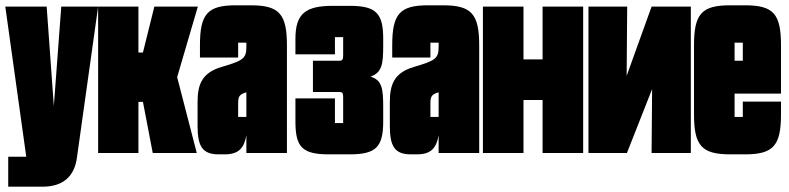

<svg xmlns="http://www.w3.org/2000/svg" viewBox="-20 -577 2977 724"><path d="M350 -552H211L183 -177L156 -552H0L79 14H11V127H140C221 127 261 85 270 18Z M350 0H502V-193H519L556 0H722L648 -286L726 -552H562L519 -379H502V-552H350Z M725 -102C725 -26 743 5 804 5H828C882 5 901 -21 909 -67V0H1062V-406C1062 -524 1033 -557 926 -557H869C762 -557 734 -524 734 -406V-360H878V-416H909V-399C909 -356 895 -348 817 -325C741 -303 725 -258 725 -192ZM909 -136H878V-186C878 -213 882 -221 909 -229Z M1243 -437H1274V-368C1274 -354 1272 -348 1260 -348H1160V-230H1260C1272 -230 1274 -225 1274 -210V-113H1243V-206H1094V-119C1094 -23 1119 5 1220 5H1299C1398 5 1425 -23 1425 -119V-173C1425 -242 1421 -275 1377 -288C1421 -303 1425 -337 1425 -405V-431C1425 -527 1398 -555 1299 -555H1235C1134 -555 1094 -527 1094 -431V-372H1243Z M1450 -102C1450 -26 1468 5 1529 5H1553C1607 5 1626 -21 1634 -67V0H1787V-406C1787 -524 1758 -557 1651 -557H1594C1487 -557 1459 -524 1459 -406V-360H1603V-416H1634V-399C1634 -356 1620 -348 1542 -325C1466 -303 1450 -258 1450 -192ZM1634 -136H1603V-186C1603 -213 1607 -221 1634 -229Z M1954 -200H2026V0H2179V-552H2026V-353H1954V-552H1801V0H1954Z M2585 -552H2437L2343 -291L2345 -552H2199V0H2344L2439 -241L2437 0H2585Z M2781 -136H2750V-224H2925V-406C2925 -524 2897 -557 2790 -557H2733C2625 -557 2597 -524 2597 -406V-146C2597 -29 2625 5 2733 5H2790C2897 5 2925 -29 2925 -146V-194H2781ZM2781 -348H2750V-416H2781Z"/></svg>

Font: Queering Heavy
Style: Bold
Weight: 900
Designer: Adam Naccarato
Foundry: adamnac
Version: Version 2.000;hotconv 1.0.109;makeotfexe 2.5.65596